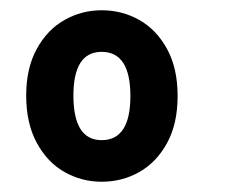

<svg xmlns="http://www.w3.org/2000/svg" viewBox="-20 -728 467 374"><path d="M31 -542Q31 -595 51.5 -632.5Q72 -670 105.5 -689Q139 -708 178 -708Q218 -708 251.5 -689Q285 -670 305.5 -632.5Q326 -595 326 -541Q326 -487 305.5 -449.5Q285 -412 251.5 -393Q218 -374 178 -374Q139 -374 105.5 -393Q72 -412 51.5 -450Q31 -488 31 -542ZM234 -541Q234 -627 178 -627Q123 -627 123 -542Q123 -455 178 -455Q234 -455 234 -541Z"/></svg>

Font: Fira Sans Extra Condensed SemiBold
Style: Regular
Weight: 600
Width: 1
Designer: Carrois Corporate & Edenspiekermann AG
Foundry: Carrois Corporate GbR & Edenspiekermann AG
Version: Version 4.203